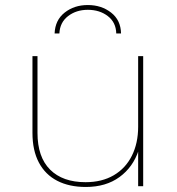

<svg xmlns="http://www.w3.org/2000/svg" viewBox="-20 -740 704 763"><path d="M321 3Q255 3 207.5 -21.5Q160 -46 134.5 -94Q109 -142 109 -212V-517H129V-212Q129 -116 179 -66Q229 -16 320 -16Q385 -16 432 -43.5Q479 -71 504 -121Q529 -171 529 -236V-517H549V0H529V-146L531 -143Q509 -76 455 -36.5Q401 3 321 3ZM197 -607Q199 -660 237 -690Q275 -720 329 -720Q383 -720 421.5 -690Q460 -660 461 -607H442Q441 -651 408.5 -676Q376 -701 329 -701Q283 -701 250.5 -676Q218 -651 216 -607Z"/></svg>

Font: Montserrat Alternates Thin
Style: Regular
Weight: 100
Designer: Julieta Ulanovsky
Foundry: Julieta Ulanovsky
Version: Version 9.000